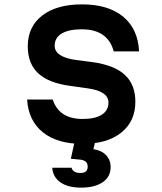

<svg xmlns="http://www.w3.org/2000/svg" viewBox="-20 -641 740 878"><path d="M221 -186Q250 -97 358 -97Q415 -97 445.5 -116.5Q476 -136 476 -172Q476 -224 381 -237L303 -248Q203 -261 155 -305.5Q107 -350 107 -429Q107 -519 173 -570Q239 -621 355 -621Q475 -621 543 -565Q611 -509 616 -406H500Q473 -507 354 -507Q294 -507 262 -487.5Q230 -468 230 -432Q230 -381 325 -367L403 -357Q503 -343 551 -298.5Q599 -254 599 -176Q599 -86 534.5 -34.5Q470 17 357 17Q242 17 176 -36Q110 -89 104 -186ZM327 -20H422L407 41Q445 47 465.5 69Q486 91 486 123Q486 167 450 192Q414 217 351 217Q291 217 256.5 193Q222 169 219 126H307Q314 150 348 150Q381 150 381 121Q381 93 347 89L304 85Z"/></svg>

Font: Martian Mono Medium
Style: Regular
Weight: 500
Monospace: yes
Designer: Roman Shamin
Foundry: Evil Martians
Version: Version 1.000; ttfautohint (v1.8.4.7-5d5b)